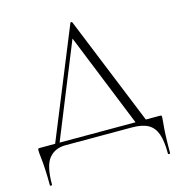

<svg xmlns="http://www.w3.org/2000/svg" viewBox="-119 -745 981 1043"><g transform="rotate(-15 371.5 -223.0)"><path d="M719 -11Q719 -7 717 17Q710 78 710 187Q710 192 704 192Q698 192 698 187Q698 117 683.5 76.5Q669 36 636 18Q603 0 546 0H172Q113 0 79.5 40.5Q46 81 46 187Q46 192 40 192Q34 192 34 187Q34 96 26 27Q23 6 23 -11Q23 -18 25 -20Q27 -22 34 -22H120L370 -635Q371 -638 375.5 -638Q380 -638 381 -635L630 -22H708Q716 -22 717.5 -20.5Q719 -19 719 -11ZM572 -22 359 -550 145 -22Z"/></g></svg>

Font: Cormorant Infant Light
Style: Regular
Weight: 300
Designer: Christian Thalmann (Catharsis Fonts)
Version: Version 3.000